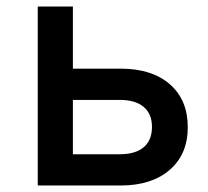

<svg xmlns="http://www.w3.org/2000/svg" viewBox="-20 -570 640 590"><path d="M96 0V-550H204V-359H351Q447 -359 502 -311Q557 -263 557 -179Q557 -96 501.5 -48Q446 0 351 0ZM204 -96H348Q396 -96 421.5 -117.5Q447 -139 447 -180Q447 -220 421.5 -241.5Q396 -263 348 -263H204Z"/></svg>

Font: Pitagon Sans Mono SemiBold
Style: Regular
Weight: 600
Monospace: yes
Designer: Travis Tran
Foundry: Pitagon
Version: Version 1.001; ttfautohint (v1.8.4.7-5d5b);gftools[0.9.26]